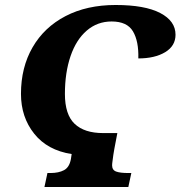

<svg xmlns="http://www.w3.org/2000/svg" viewBox="-20 -749 723 769"><path d="M170 -56H182Q215 -56 236.5 -67.5Q258 -79 264 -112L267 -132Q170 -147 117 -213.5Q64 -280 64 -373Q64 -479 110.5 -559.5Q157 -640 242.5 -684.5Q328 -729 443 -729Q560 -729 621.5 -697Q683 -665 683 -610Q683 -565 641.5 -540Q600 -515 534 -515Q536 -584 512.5 -623.5Q489 -663 427 -663Q370 -663 327.5 -626.5Q285 -590 262.5 -524Q240 -458 240 -373Q240 -290 279 -253Q318 -216 393 -216H450L438 -153Q435 -134 434 -129Q433 -120 431 -106.5Q429 -93 429 -87Q429 -68 445 -62Q461 -56 494 -56H506L494 0H158Z"/></svg>

Font: Noto Serif NarrowExtraBold
Style: Italic
Weight: 800
Width: 4
Italic angle: -12°
Designer: Monotype Design Team
Foundry: Monotype Imaging Inc.
Version: Version 1.001